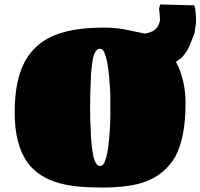

<svg xmlns="http://www.w3.org/2000/svg" viewBox="-20 -819 901 863"><path d="M250 5Q154 -20 104 -88Q46 -169 46 -313Q46 -416 69 -488Q92 -560 140 -606Q188 -652 263.5 -673.5Q339 -695 448 -695Q512 -695 568 -681L631 -668Q650 -671 665 -678Q679 -687 685 -694Q695 -709 698 -723Q699 -725 699 -731L698 -748L695 -781L700 -799L853 -795L858 -778L861 -738V-715L854 -669L831 -611Q820 -586 798 -561L775 -544L771 -541Q814 -460 814 -355Q814 -201 768 -115Q722 -36 635 -3Q564 24 438 24Q319 24 250 5ZM449 -88Q464 -120 470 -189Q476 -252 476 -308V-373Q476 -417 470 -480Q464 -548 449 -583Q441 -600 430 -600Q408 -600 398 -558Q388 -500 388 -453Q385 -413 385 -328Q385 -271 388 -234Q388 -187 398 -125Q408 -73 430 -73Q442 -73 449 -88Z"/></svg>

Font: Sigmar One
Style: Regular
Weight: 400
Designer: Vernon Adams
Foundry: Vernon Adams
Version: Version 2.000